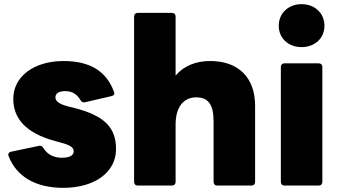

<svg xmlns="http://www.w3.org/2000/svg" viewBox="-20 -852 1638 925"><path d="M285 53C433 53 539 -20 539 -133C539 -234 489 -294 334 -333L313 -338C268 -349 247 -363 247 -383C247 -404 267 -413 294 -413C329 -413 350 -398 367 -371C371 -363 376 -359 384 -359C385 -359 387 -359 388 -359L517 -389C526 -391 531 -396 531 -403C531 -405 530 -407 529 -410C492 -511 411 -558 286 -558C143 -558 44 -483 44 -376C44 -286 98 -211 251 -171L273 -165C322 -152 335 -140 335 -123C335 -102 313 -92 278 -92C241 -92 208 -107 189 -139C184 -146 179 -150 172 -150C170 -150 168 -149 166 -149L33 -121C25 -119 20 -114 20 -108C20 -106 20 -103 21 -101C59 -1 152 53 285 53Z M644 42H808C819 42 826 35 826 24V-253C826 -339 867 -383 925 -383C983 -383 1009 -349 1009 -267V24C1009 35 1016 42 1027 42H1191C1202 42 1209 35 1209 24V-342C1209 -477 1130 -558 993 -558C925 -558 867 -536 826 -488V-772C826 -783 819 -790 808 -790H644C633 -790 626 -783 626 -772V24C626 35 633 42 644 42Z M1433 -625C1495 -625 1543 -666 1543 -728C1543 -790 1495 -832 1433 -832C1371 -832 1323 -790 1323 -728C1323 -666 1371 -625 1433 -625ZM1333 -530V24C1333 35 1340 42 1351 42H1515C1526 42 1533 35 1533 24V-530C1533 -540 1526 -547 1515 -547H1351C1340 -547 1333 -540 1333 -530Z"/></svg>

Font: LINE Seed JP App_OTF ExtraBold
Style: Regular
Weight: 800
Designer: LINE & Fontrix & Fontworks
Version: Version 1.013